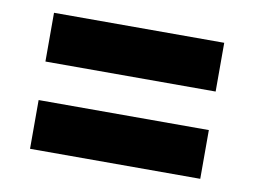

<svg xmlns="http://www.w3.org/2000/svg" viewBox="-49 -589 637 481"><g transform="rotate(10 269.5 -349.0)"><path d="M53 -300H486V-176H53ZM53 -522H486V-398H53Z"/></g></svg>

Font: Encode Sans Narrow
Style: ExtraBold
Weight: 800
Designer: Pablo Impallari, Andres Torresi
Foundry: Pablo Impallari, Andres Torresi
Version: Version 1.000; ttfautohint (v1.00) -l 8 -r 50 -G 200 -x 14 -